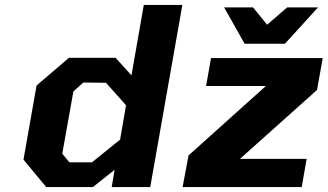

<svg xmlns="http://www.w3.org/2000/svg" viewBox="-20 -757 1326 777"><path d="M167 0 75 -111 128 -411 259 -523H448L512 -452L562 -737H718L588 0H432L444 -70L356 0ZM970 -580 887 -727H1004L1061 -657L1142 -727H1267L1133 -580ZM719 0 743 -128 1056 -409H814L834 -522H1286L1263 -393L951 -114H1221L1201 0ZM261 -100H352L466 -192L490 -331L409 -422L317 -423L277 -387L232 -135Z"/></svg>

Font: Tomorrow SemiBold
Style: Italic
Weight: 600
Italic angle: -10°
Designer: Tony de Marco, Monica Rizzolli
Foundry: Just in Type
Version: Version 2.002